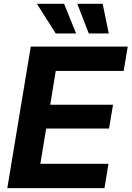

<svg xmlns="http://www.w3.org/2000/svg" viewBox="-20 -967 677 987"><path d="M17.6 0 138.2 -727.5H636.7L615.7 -602.5H266.6L238.3 -428.7H561L540.5 -306.2H217.3L187.5 -125H537.6L517.1 0ZM436.5 -794.9 377.4 -947.3H507.8L539.1 -794.9ZM266.6 -794.9 169.9 -947.3H309.6L371.1 -794.9Z"/></svg>

Font: Inter 20pt
Style: Bold Italic
Weight: 700
Italic angle: -9.3988°
Version: Version 4.001;git-66647c0bb